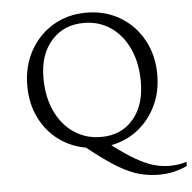

<svg xmlns="http://www.w3.org/2000/svg" viewBox="-52 -623 825 824"><g transform="rotate(-5 361.0 -211.0)"><path d="M600 149Q561 149 520 139Q479 129 426.5 98Q374 67 298 6Q231 -6 179.5 -45Q128 -84 99 -144.5Q70 -205 70 -280Q70 -364 106.5 -430Q143 -496 206 -533.5Q269 -571 349 -571Q430 -571 493.5 -533.5Q557 -496 593.5 -430Q630 -364 630 -280Q630 -206 601.5 -146.5Q573 -87 523 -47.5Q473 -8 407 5Q465 49 506.5 72.5Q548 96 581.5 105.5Q615 115 649 115Q691 115 722 104V122Q700 133 668.5 141Q637 149 600 149ZM367 -34Q454 -34 505.5 -94Q557 -154 557 -255Q557 -337 528.5 -398.5Q500 -460 450 -494Q400 -528 335 -528Q248 -528 195 -468Q142 -408 142 -308Q142 -226 171 -164Q200 -102 251 -68Q302 -34 367 -34Z"/></g></svg>

Font: Spectral SC Light
Style: Regular
Weight: 300
Designer: Jean-Baptiste Levee
Foundry: Production Type
Version: Version 2.001